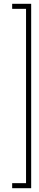

<svg xmlns="http://www.w3.org/2000/svg" viewBox="-20 -770 204 1010"><path d="M144 220H44V193.5H117V-723.5H44V-750H144Z"/></svg>

Font: Imbue 50pt Black
Style: Regular
Weight: 900
Designer: Tyler Finck
Foundry: Etcetera Type Company
Version: Version 1.102; ttfautohint (v1.8.3)